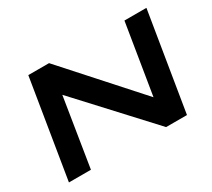

<svg xmlns="http://www.w3.org/2000/svg" viewBox="-134 -948 1320 1195"><g transform="rotate(-30 526.0 -350.5)"><path d="M57 0 172 -705H321L778 -196L860 -700H1018L903 4H753L294 -493L215 0Z"/></g></svg>

Font: Georama Extra Expanded SemiBold
Style: Italic
Weight: 600
Width: 8
Italic angle: -9°
Designer: Jean-Baptiste Levee
Foundry: Production Type
Version: Version 1.000